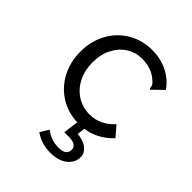

<svg xmlns="http://www.w3.org/2000/svg" viewBox="-189 -574 879 879"><g transform="rotate(45 250.0 -134.5)"><path d="M408 -110 450 -61Q393 -1 319 9L314 47Q356 51 377.5 69.5Q399 88 399 112Q399 148 369 172.5Q339 197 283 197Q230 197 184 166L209 124Q247 154 296 154Q346 154 346 118Q346 102 332.5 93.5Q319 85 295 85H265L275 11Q212 9 162 -23Q112 -55 84 -108.5Q56 -162 56 -228Q56 -296 85.5 -350Q115 -404 167 -435Q219 -466 284 -466Q339 -466 384 -443.5Q429 -421 457 -381L412 -337L405 -330L400 -335Q400 -344 396.5 -351.5Q393 -359 381 -369Q360 -388 335 -396.5Q310 -405 276 -405Q237 -405 203.5 -383.5Q170 -362 150 -323Q130 -284 130 -233Q130 -182 150.5 -141Q171 -100 207.5 -77Q244 -54 289 -54Q358 -54 408 -110Z"/></g></svg>

Font: Vazir Code
Style: Code
Weight: 400
Foundry: DejaVu fonts team - Redesigned by Saber Rastikerdar
Version: Version 1.1.2